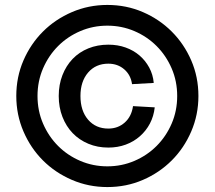

<svg xmlns="http://www.w3.org/2000/svg" viewBox="-20 -746 870 778"><path d="M419 -148Q375 -148 338 -163.5Q301 -179 274.5 -206.5Q248 -234 233 -272.5Q218 -311 218 -357Q218 -403 233 -441.5Q248 -480 274.5 -507.5Q301 -535 338 -550Q375 -565 419 -565Q457 -565 489 -553.5Q521 -542 545 -521.5Q569 -501 584.5 -472.5Q600 -444 603 -410L515 -405Q510 -442 483.5 -465Q457 -488 419 -488Q368 -488 337 -452Q306 -416 306 -357Q306 -297 337 -261Q368 -225 419 -225Q458 -225 485.5 -249.5Q513 -274 519 -316L607 -311Q603 -275 587.5 -245.5Q572 -216 547 -194Q522 -172 489.5 -160Q457 -148 419 -148ZM415 12Q339 12 271.5 -17Q204 -46 154 -96Q104 -146 75 -213.5Q46 -281 46 -357Q46 -434 75 -501Q104 -568 154 -618Q204 -668 271.5 -697Q339 -726 415 -726Q492 -726 559 -697Q626 -668 676 -618Q726 -568 755 -501Q784 -434 784 -357Q784 -281 755 -213.5Q726 -146 676 -96Q626 -46 559 -17Q492 12 415 12ZM415 -72Q473 -72 524.5 -94Q576 -116 614.5 -154.5Q653 -193 675.5 -245Q698 -297 698 -357Q698 -417 675.5 -469Q653 -521 614.5 -559.5Q576 -598 524.5 -620Q473 -642 415 -642Q357 -642 305.5 -620Q254 -598 215.5 -559.5Q177 -521 154.5 -469Q132 -417 132 -357Q132 -297 154.5 -245Q177 -193 215.5 -154.5Q254 -116 305.5 -94Q357 -72 415 -72Z"/></svg>

Font: Geist Med
Style: Regular
Weight: 400
Designer: Basement.studio, Andrés Briganti, Mateo Zaragoza
Foundry: Basement.studio, Vercel, Andrés Briganti, Guido Ferreyra, Mateo Zaragoza
Version: Version 1.401